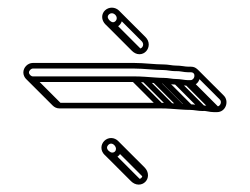

<svg xmlns="http://www.w3.org/2000/svg" viewBox="-20 -522 668 514"><path d="M290.5 -123.5C290.5 -117.6 286.4 -113.5 280.5 -113.5C274.8 -113.5 266.5 -120.6 266.5 -126.5C266.5 -132.2 271.8 -137.5 277.5 -137.5C284.1 -137.5 290.5 -129.9 290.5 -123.5ZM280.5 -98.5C294.5 -98.5 305.5 -109.5 305.5 -123.5C305.5 -138.5 292.9 -152.5 277.5 -152.5C263.4 -152.5 251.5 -140.6 251.5 -126.5C251.5 -111.6 265.8 -98.5 280.5 -98.5ZM268.5 -476.5C268.5 -481.8 273.2 -486.5 279.5 -486.5C286 -486.5 292.5 -480 292.5 -473.5C292.5 -467.2 287.8 -462.5 282.5 -462.5C276.7 -462.5 268.5 -470.8 268.5 -476.5ZM279.5 -501.5C265.9 -501.5 253.5 -491.1 253.5 -476.5C253.5 -461.7 267.6 -447.5 282.5 -447.5C297 -447.5 307.5 -459.9 307.5 -473.5C307.5 -488.6 294.6 -501.5 279.5 -501.5ZM57.5 -328C57.5 -332.9 63.1 -338.5 68 -338.5H339C364.4 -338.5 393.1 -334.5 418 -334.5C427.2 -334.5 437.8 -331.5 450 -331.5H450.3C460.8 -332.5 471.3 -328.5 484 -328.5L491 -328.5C505.7 -328.5 501.9 -307.5 490 -307.5H482C475.2 -307.5 462.5 -310.5 451.4 -310.5C441.1 -310.5 430.7 -313.5 418 -313.5C412.3 -313.5 404.8 -313.8 395.5 -314.5L367.5 -316.5C358 -317.1 348.5 -317.5 339 -317.5H68C63.1 -317.5 57.5 -323.1 57.5 -328ZM482 -292.5H490C523.4 -292.5 523.4 -343.5 491 -343.5L484 -343.5C475 -343.5 465.7 -346.5 449.5 -346.5C441.1 -346.5 429.7 -349.5 418 -349.5C394.6 -349.5 365.8 -353.5 339 -353.5H68C54.4 -353.5 42.5 -341.6 42.5 -328C42.5 -314.4 54.4 -302.5 68 -302.5H339C348.2 -302.5 357.3 -302.2 366.5 -301.5L394.5 -299.5C403.9 -298.9 411.7 -298.5 418 -298.5C428.3 -298.5 439.5 -295.5 452 -295.5H452.6C459.5 -296.6 469.8 -292.5 482 -292.5ZM62.7 -304.7 133.4 -234 144 -244.6 73.3 -315.3ZM333.7 -304.7 404.4 -234 415 -244.6 344.3 -315.3ZM361.7 -303.7 432.4 -233 443 -243.6 372.3 -314.3ZM389.7 -301.7 460.4 -231 471 -241.6 400.3 -312.3ZM412.7 -300.7 483.4 -230 494 -240.6 423.3 -311.3ZM446.7 -297.7 517.4 -227 528 -237.6 457.3 -308.3ZM476.7 -294.7 547.4 -224 558 -234.6 487.3 -305.3ZM484.7 -294.7 555.4 -224 566 -234.6 495.3 -305.3ZM277.2 -449.7 347.9 -379 358.5 -389.6 287.8 -460.3ZM275.2 -100.7 345.9 -30 356.5 -40.6 285.8 -111.3ZM292.7 -118.2 363.4 -47.5 374 -58.1 303.3 -128.8ZM286 -133.6 356.7 -62.9C359.5 -60 361.2 -56.1 361.2 -52.8C361.2 -46.9 357.1 -42.8 351.2 -42.8C348.3 -42.8 344.3 -44.5 341.3 -47.5L270.6 -118.2L260 -107.6L330.8 -36.9C336 -31.7 343.2 -27.8 351.2 -27.8C365.2 -27.8 376.2 -38.8 376.2 -52.8C376.2 -60.8 372.6 -68.1 367.3 -73.5L296.6 -144.2ZM288.5 -482.5 359.2 -411.8C361.8 -409.2 363.2 -405.9 363.2 -402.8C363.2 -396.5 358.5 -391.8 353.2 -391.8C350.7 -391.8 347 -393.4 344 -396.5L273.2 -467.2L262.6 -456.5L333.3 -385.8C338.4 -380.8 345.3 -376.8 353.2 -376.8C367.8 -376.8 378.2 -389.2 378.2 -402.8C378.2 -410.5 374.8 -417.4 369.8 -422.4L299.1 -493.1ZM552.7 -221.8H560.7C584.7 -221.8 594 -251.3 579.2 -266L508.5 -336.7L497.9 -326.1L568.6 -255.4C575 -249 569.5 -236.8 560.7 -236.8H552.7C545.9 -236.8 533.2 -239.8 522.1 -239.8C511.8 -239.8 501.4 -242.8 488.7 -242.8C483 -242.8 475.5 -243.1 466.2 -243.8L438.2 -245.8C428.7 -246.4 419.2 -246.8 409.7 -246.8H138.7C136.5 -246.8 133.7 -248 131.6 -250.1L60.8 -320.8L50.2 -310.2L121 -239.5C125.5 -235 131.7 -231.8 138.7 -231.8H409.7C418.9 -231.8 428 -231.5 437.2 -230.8L465.2 -228.8C474.6 -228.1 482.4 -227.8 488.7 -227.8C499.1 -227.8 510.2 -224.8 522.7 -224.8H523.3C530.1 -226 540.5 -221.8 552.7 -221.8Z"/></svg>

Font: CiSf OpenHand
Style: Gls
Weight: 400
Foundry: Cannot Into Space Fonts
Version: Version 0.7892